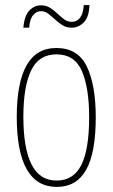

<svg xmlns="http://www.w3.org/2000/svg" viewBox="-20 -726 443 756"><path d="M357 -264Q357 -124 319 -57Q281 10 204 10Q46 10 46 -266Q46 -400 84.5 -468.5Q123 -537 202 -537Q287 -537 322 -464Q357 -391 357 -264ZM72 -266Q72 -143 104 -79Q136 -15 203 -15Q269 -15 300 -76Q331 -137 331 -265Q331 -380 302.5 -446Q274 -512 202 -512Q133 -512 102.5 -448.5Q72 -385 72 -266ZM72 -617Q76 -664 95.5 -684.5Q115 -705 141 -705Q162 -705 177.5 -695Q193 -685 206 -672.5Q219 -660 232.5 -650Q246 -640 262 -640Q305 -640 310 -706H332Q331 -660 310.5 -638.5Q290 -617 262 -617Q241 -617 225.5 -627Q210 -637 196.5 -649.5Q183 -662 170 -672Q157 -682 141 -682Q124 -682 110.5 -666.5Q97 -651 95 -617Z"/></svg>

Font: Noto Sans Lao UI ExtCond Thin
Style: Regular
Weight: 100
Width: 2
Designer: Monotype Design Team
Foundry: Monotype Imaging Inc.
Version: Version 2.000; ttfautohint (v1.8.4.7-5d5b)